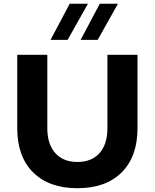

<svg xmlns="http://www.w3.org/2000/svg" viewBox="-20 -992 824 1022"><path d="M711.9 -309.1Q711.9 -158.2 627.4 -74.2Q543 9.8 392.1 9.8Q241.2 9.8 156.5 -74.2Q71.8 -158.2 71.8 -309.1V-700.2H231.9V-309.1Q231.9 -224.6 274.2 -177.2Q316.4 -129.9 392.1 -129.9Q467.8 -129.9 509.8 -177.2Q551.8 -224.6 551.8 -309.1V-700.2H711.9ZM409.2 -779.8 511.2 -972.2H607.9L500 -779.8ZM249 -779.8 351.1 -972.2H448.2L339.8 -779.8Z"/></svg>

Font: Gully
Style: Bold
Weight: 700
Designer: jaikishan Patel
Foundry: MagicType
Version: Version 1.000;Glyphs 3.2 (3242)